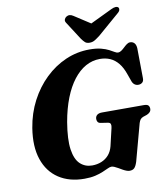

<svg xmlns="http://www.w3.org/2000/svg" viewBox="-99 -1009 944 1103"><g transform="rotate(-10 373.0 -457.5)"><path d="M460.5 -713.5Q500 -713.5 527 -706.5Q554 -699.5 571.8 -690.2Q589.5 -681 600.8 -674.2Q612 -667.5 620 -667.5Q629.5 -667.5 639.2 -674.2Q649 -681 658.5 -690.2Q668 -699.5 677.8 -706.5Q687.5 -713.5 697 -713.5Q712 -713.5 721.5 -703.8Q731 -694 732.5 -674L734.5 -499Q735 -482 726.8 -474Q718.5 -466 706 -465Q693 -464 683 -470.2Q673 -476.5 667.5 -489L651.5 -533.5Q637.5 -575 616.8 -600.5Q596 -626 569.2 -637.8Q542.5 -649.5 509.5 -649.5Q465.5 -649.5 426.5 -627.8Q387.5 -606 355.2 -564.2Q323 -522.5 299.2 -462.2Q275.5 -402 262 -325Q245.5 -226 254.2 -166.8Q263 -107.5 291.5 -81Q320 -54.5 361 -54.5Q390.5 -54.5 415.5 -64.8Q440.5 -75 458 -95Q475.5 -115 483 -144.5L507 -247Q510.5 -261 507.8 -269.8Q505 -278.5 492.5 -280.5L450 -287Q438.5 -289 434 -296.2Q429.5 -303.5 429.5 -313Q429.5 -327.5 439.5 -336Q449.5 -344.5 469 -344.5H712Q732.5 -344.5 739 -337Q745.5 -329.5 745.5 -317.5Q745.5 -306 737.8 -298Q730 -290 719 -286L698 -279Q687 -275 681.2 -267.5Q675.5 -260 671.5 -247.5L613 -31.5Q605 -6.5 595.2 3.2Q585.5 13 567.5 13Q559 13 548.5 9Q538 5 527.2 -1.2Q516.5 -7.5 505.5 -13.8Q494.5 -20 485 -24.2Q475.5 -28.5 467.5 -28.5Q459 -28.5 445.8 -22.2Q432.5 -16 413.2 -7.8Q394 0.5 367.2 6.8Q340.5 13 304.5 13Q216 13 154.8 -27.5Q93.5 -68 67.8 -143.8Q42 -219.5 59 -326Q72.5 -410 109.5 -480.8Q146.5 -551.5 200.8 -603.8Q255 -656 321.2 -684.8Q387.5 -713.5 460.5 -713.5ZM530 -837.5 403.5 -919.5Q381.5 -934.5 362.5 -922Q355 -917 351.5 -907.8Q348 -898.5 355 -888L423.5 -781.5Q433.5 -768 442.5 -759.8Q451.5 -751.5 469 -751.5Q486 -751.5 499.5 -759.8Q513 -768 530.5 -781.5L653.5 -888Q667 -898.5 669 -907.8Q671 -917 666.5 -922Q661 -928 650 -927.5Q639 -927 624 -919.5L453 -837.5Z"/></g></svg>

Font: Fraunces
Style: Bold Italic
Weight: 700
Italic angle: -16°
Version: Version 1.000;[b76b70a41]